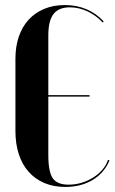

<svg xmlns="http://www.w3.org/2000/svg" viewBox="-20 -729 453 759"><path d="M41 -211Q41 -160 54.5 -119Q68 -78 93.5 -49.5Q119 -21 155.5 -5.5Q192 10 238 10Q300 10 346 -17.5Q392 -45 413 -95L407 -97Q400 -76 384.5 -58Q369 -40 348 -27Q327 -14 302.5 -6.5Q278 1 251 1Q206 1 188.5 -24.5Q171 -50 171 -117V-589Q171 -647 191.5 -673.5Q212 -700 256 -700Q292 -700 326 -684Q360 -668 386 -640L390 -644Q361 -676 322 -692.5Q283 -709 236 -709Q191 -709 155 -694Q119 -679 93.5 -651.5Q68 -624 54.5 -584.5Q41 -545 41 -497ZM334 -347V-353H151V-347Z"/></svg>

Font: Moniqa Black
Style: Regular
Weight: 900
Designer: Rajesh Rajput
Foundry: Rajesh Rajput
Version: Version 1.000